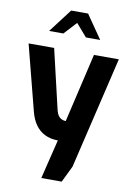

<svg xmlns="http://www.w3.org/2000/svg" viewBox="-107 -838 782 1140"><g transform="rotate(10 284.5 -268.0)"><path d="M225 237 283 0Q238 0 204 -17Q170 -34 147.5 -65.5Q125 -97 113 -144L12 -537H166L251 -174Q256 -155 264 -144Q272 -133 281 -128.5Q290 -124 297.5 -122.5Q305 -121 309 -121L406 -537H556L396 138L348 237ZM119 -631 227 -773H329L427 -631H341L275 -707L205 -631Z"/></g></svg>

Font: Exo Thin
Style: Bold
Weight: 700
Version: Version 2.000